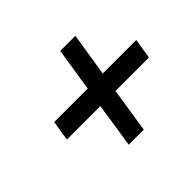

<svg xmlns="http://www.w3.org/2000/svg" viewBox="-108 -657 738 738"><g transform="rotate(-45 261.5 -287.5)"><path d="M64 -249H246L218 -67H300L328 -249H510L523 -331H341L369 -508H287L259 -331H77Z"/></g></svg>

Font: Charger Pro
Style: BdObl
Weight: 700
Designer: Jasper
Foundry: Cannot Into Space Fonts
Version: Version 1.09